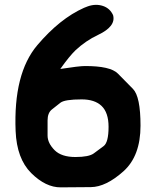

<svg xmlns="http://www.w3.org/2000/svg" viewBox="-20 -764 650 810"><path d="M45.9 -210.9Q50.8 -94.7 111.3 -34.2Q172.9 26.9 236.3 26.4Q299.8 25.9 363.3 25.4Q426.8 24.9 501 -41.5Q572.8 -106 572.8 -233.9Q572.8 -356.4 541 -388.9Q509.3 -421.4 477.3 -453.6Q445.3 -485.8 337.9 -485.4Q314 -485.4 234.4 -473.1Q272.5 -526.9 298.8 -552.2Q341.8 -592.3 393.6 -616.7Q470.2 -652.8 457 -700.2Q443.8 -729 414.6 -738.8Q384.3 -749 350.6 -737.3Q342.8 -734.9 334.5 -731Q232.4 -685.5 137.2 -573.2Q36.1 -453.6 45.9 -210.9ZM408.2 -317.4Q438 -289.1 438 -229Q438 -163.1 417.2 -147.7Q396.5 -132.3 375.7 -116.9Q355 -101.6 298.3 -101.6Q239.7 -101.6 210.9 -129.9Q180.7 -160.2 180.7 -192.1Q180.7 -224.1 180.7 -255.9Q180.7 -287.6 198.7 -302Q216.8 -316.4 234.9 -330.6Q252.9 -344.7 324.7 -344.7Q379.4 -344.7 408.2 -317.4Z"/></svg>

Font: Comic Relief
Style: Bold
Weight: 700
Designer: Jeff Davis
Foundry: Loudifier
Version: Version 1.200; ttfautohint (v1.8.4.7-5d5b)